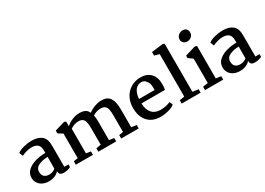

<svg xmlns="http://www.w3.org/2000/svg" viewBox="-5 -1651 3450 2495"><g transform="rotate(-30 1720.0 -403.0)"><path d="M490 -371V-51H552V-11Q534 0 505 6.5Q476 13 448 13Q412 13 396 -1.5Q380 -16 379 -49Q324 13 224 13Q173 13 133 -6.5Q93 -26 71 -61Q49 -96 49 -140Q49 -206 98 -249Q147 -292 220 -311.5Q293 -331 367 -331V-361Q367 -429 336 -456Q305 -483 244 -483Q211 -483 169 -472Q127 -461 96 -444L73 -499Q107 -527 170.5 -542.5Q234 -558 287 -558Q384 -558 437 -515Q490 -472 490 -371ZM173 -158Q173 -61 276 -61Q300 -61 325.5 -71Q351 -81 366 -95L367 -271Q292 -271 232.5 -244Q173 -217 173 -158Z M697 -62V-431L629 -472V-514L778 -558L805 -549V-478Q838 -510 892 -533.5Q946 -557 993 -558Q1049 -561 1085.5 -544.5Q1122 -528 1140 -487Q1178 -518 1233 -538Q1288 -558 1337 -558Q1425 -558 1462.5 -501.5Q1500 -445 1500 -325V-62L1577 -51V0H1314V-51L1377 -62V-306Q1377 -368 1369 -403Q1361 -438 1338.5 -455Q1316 -472 1273 -472Q1244 -472 1214 -462.5Q1184 -453 1157 -436Q1166 -399 1166 -334V-62L1239 -51V0H971V-51L1043 -63V-312Q1043 -370 1034.5 -404.5Q1026 -439 1004 -455.5Q982 -472 941 -472Q913 -472 881 -462Q849 -452 821 -431V-62L890 -51V0H633V-51Z M2130 -346Q2130 -302 2123 -263H1770Q1772 -170 1817.5 -118Q1863 -66 1947 -66Q1984 -66 2026 -74.5Q2068 -83 2094 -96L2115 -48Q2083 -20 2022 -3.5Q1961 13 1901 13Q1779 12 1712 -63Q1645 -138 1645 -267Q1645 -352 1681 -419.5Q1717 -487 1781 -525Q1845 -563 1927 -563Q2023 -563 2076.5 -506Q2130 -449 2130 -346ZM1771 -329H2005Q2006 -340 2006 -362Q2006 -436 1974 -466Q1954 -504 1904 -504Q1849 -504 1813.5 -459Q1778 -414 1771 -329Z M2296 -62V-699L2223 -720V-773L2396 -794L2419 -784V-63L2506 -51V0H2222V-51Z M2780 -747Q2780 -710 2753 -686Q2726 -662 2690 -662Q2659 -662 2636.5 -682Q2614 -702 2614 -734Q2614 -769 2642 -794Q2670 -819 2704 -819Q2741 -819 2760.5 -799.5Q2780 -780 2780 -747ZM2769 -548V-62L2845 -51V0H2572V-51L2649 -62V-427L2583 -475V-511L2740 -558Z M3357 -371V-51H3419V-11Q3401 0 3372 6.5Q3343 13 3315 13Q3279 13 3263 -1.5Q3247 -16 3246 -49Q3191 13 3091 13Q3040 13 3000 -6.5Q2960 -26 2938 -61Q2916 -96 2916 -140Q2916 -206 2965 -249Q3014 -292 3087 -311.5Q3160 -331 3234 -331V-361Q3234 -429 3203 -456Q3172 -483 3111 -483Q3078 -483 3036 -472Q2994 -461 2963 -444L2940 -499Q2974 -527 3037.5 -542.5Q3101 -558 3154 -558Q3251 -558 3304 -515Q3357 -472 3357 -371ZM3040 -158Q3040 -61 3143 -61Q3167 -61 3192.5 -71Q3218 -81 3233 -95L3234 -271Q3159 -271 3099.5 -244Q3040 -217 3040 -158Z"/></g></svg>

Font: Martel
Style: Bold
Weight: 700
Designer: Dan Reynolds
Foundry: Dan Reynolds
Version: Version 1.001; ttfautohint (v1.1) -l 5 -r 5 -G 72 -x 0 -D la